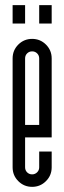

<svg xmlns="http://www.w3.org/2000/svg" viewBox="-20 -726 251 749"><path d="M132.9 -706H181.6V-634.3H132.9ZM29.2 -706H77.9V-634.3H29.2ZM132.9 -498.1Q132.9 -509.8 124.9 -517.7Q117 -525.6 105.4 -525.6Q93.7 -525.6 85.8 -517.7Q77.9 -509.8 77.9 -498.1V-238.7H132.9ZM29.2 -73.3V-498.1Q29.2 -529.8 51.4 -552.1Q73.7 -574.3 105.4 -574.3Q137 -574.3 159.3 -552.1Q181.6 -529.8 181.6 -498.1V-189.9H77.9V-73.3Q77.9 -61.6 85.8 -53.7Q93.7 -45.8 105.4 -45.8Q116.6 -45.8 124.7 -53.7Q132.9 -61.6 132.9 -73.3V-134.9H181.6V-73.3Q181.6 -41.6 159.3 -19.4Q137 2.9 105.4 2.9Q73.7 2.9 51.4 -19.4Q29.2 -41.6 29.2 -73.3Z"/></svg>

Font: Marapfhont
Style: Book
Weight: 400
Version: Version 0.15